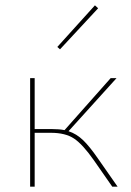

<svg xmlns="http://www.w3.org/2000/svg" viewBox="-20 -700 490 720"><path d="M205 -515 195 -524 336 -680 348 -669ZM421 0H401L332 -99Q290 -159 257.5 -180.5Q225 -202 171 -202H110V0H93V-407H110V-216H174Q203 -216 222 -212L395 -407H417L237 -208Q267 -198 291.5 -174.5Q316 -151 347 -106Z"/></svg>

Font: Ysabeau Infant Thin
Style: Regular
Weight: 200
Designer: Christian Thalmann (Catharsis Fonts)
Version: Version 0.003